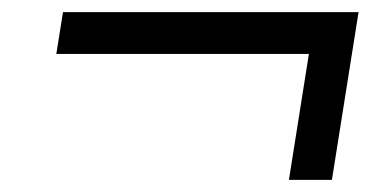

<svg xmlns="http://www.w3.org/2000/svg" viewBox="-20 -443 640 317"><path d="M457 -146 490 -354H73L84 -423H572L528 -146Z"/></svg>

Font: Nunito Sans 10pt Medium
Style: Italic
Weight: 500
Italic angle: -9°
Designer: Vernon Adams
Foundry: Vernon Adams
Version: Version 3.101;gftools[0.9.27]